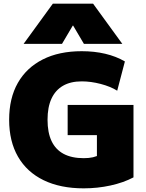

<svg xmlns="http://www.w3.org/2000/svg" viewBox="-20 -1020 801 1050"><path d="M438 10Q310 10 218.5 -34.5Q127 -79 78.5 -163Q30 -247 30 -365Q30 -483 77.5 -566.5Q125 -650 214 -695Q303 -740 427 -740Q496 -740 555.5 -726Q615 -712 663 -684L621 -524Q584 -547 530.5 -561Q477 -575 427 -575Q366 -575 324.5 -551Q283 -527 261.5 -480.5Q240 -434 240 -365Q240 -295 262 -248.5Q284 -202 328 -178.5Q372 -155 438 -155Q467 -155 488.5 -160Q510 -165 533 -177L510 -131V-281H350V-446H710V-50Q655 -21 584 -5.5Q513 10 438 10ZM109 -780 269 -1000H489L649 -780H439L380 -880H378L319 -780Z"/></svg>

Font: M PLUS 2 Black
Style: Regular
Weight: 900
Designer: Coji Morishita
Foundry: UNDERFOREST DESIGN
Version: Version 1.001